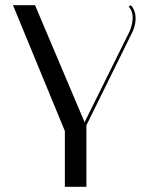

<svg xmlns="http://www.w3.org/2000/svg" viewBox="-20 -720 573 740"><path d="M115 -700H30L230 -215V0H313V-237L492 -600C520 -669 484 -700 484 -700L476 -694C508 -662 480 -600 480 -600L306 -249Z"/></svg>

Font: Italiana
Style: Regular
Weight: 400
Designer: Santiago Orozco
Foundry: Santiago Orozco
Version: Version 1.000;PS 001.001;hotconv 1.0.56